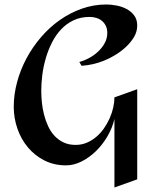

<svg xmlns="http://www.w3.org/2000/svg" viewBox="-20 -726 689 852"><path d="M588.9 -612.8Q588.9 -585 574 -560.5Q559.1 -536.1 536.9 -515.9Q514.6 -495.6 488.5 -480.2Q462.4 -464.8 439.9 -456.1Q416 -446.8 391.4 -441.2Q366.7 -435.5 341.8 -434.1L332 -451.2Q353 -456.5 375 -468.3Q397 -480 415 -496.8Q433.1 -513.7 444.6 -534.7Q456.1 -555.7 456.1 -580.1Q456.1 -597.2 450 -610.4Q443.8 -623.5 433.3 -632.6Q422.9 -641.6 408.7 -646.2Q394.5 -650.9 377.9 -650.9Q337.4 -650.9 305.9 -635.7Q274.4 -620.6 250.5 -595Q226.6 -569.3 210 -536.1Q193.4 -502.9 182.9 -466.6Q172.4 -430.2 167.7 -393.1Q163.1 -356 163.1 -323.2Q163.1 -298.8 165.8 -271.7Q168.5 -244.6 175.3 -217.8Q182.1 -190.9 193.4 -166.5Q204.6 -142.1 221.7 -123.5Q238.8 -105 262 -94Q285.2 -83 315.9 -83Q342.3 -83 365.2 -92.8Q388.2 -102.5 407.2 -118.7Q426.3 -134.8 441.2 -156.2Q456.1 -177.7 466.6 -201.2Q477.1 -224.6 482.4 -248.5Q487.8 -272.5 487.8 -293.9L588.9 -330.1V69.8L487.8 106V-198.2Q478.5 -158.2 456.8 -121.1Q435.1 -84 405.8 -55.4Q376.5 -26.9 342 -9.5Q307.6 7.8 272.9 7.8Q220.2 7.8 177.2 -13.9Q134.3 -35.6 104 -71.8Q73.7 -107.9 57.4 -154.8Q41 -201.7 41 -252Q41 -306.2 55.7 -361.1Q70.3 -416 97.2 -466.3Q124 -516.6 161.6 -560.5Q199.2 -604.5 244.9 -636.7Q290.5 -668.9 343 -687.5Q395.5 -706.1 452.1 -706.1Q473.1 -706.1 497.3 -701.4Q521.5 -696.8 541.7 -686Q562 -675.3 575.4 -657.5Q588.9 -639.6 588.9 -612.8Z"/></svg>

Font: Redressed
Style: Regular
Weight: 400
Designer: Astigmatic (AOETI)
Foundry: Astigmatic (AOETI)
Version: Version 1.000